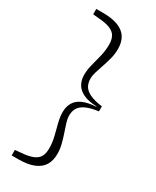

<svg xmlns="http://www.w3.org/2000/svg" viewBox="-222 -774 806 993"><g transform="rotate(30 181.0 -277.5)"><path d="M315 -293V-263Q269 -257 242 -244.5Q215 -232 203.5 -213Q192 -194 192 -168Q192 -149 199 -126.5Q206 -104 215 -78Q224 -52 231.5 -23Q239 6 239 36Q239 75 222.5 102.5Q206 130 170 145Q134 160 78 160H38V127L70 124Q115 121 141 110.5Q167 100 177.5 81Q188 62 188 32Q188 -3 179.5 -37.5Q171 -72 162.5 -104.5Q154 -137 154 -167Q154 -198 167.5 -222Q181 -246 211 -260Q241 -274 291 -277V-279Q241 -281 211 -295.5Q181 -310 167.5 -334Q154 -358 154 -389Q154 -419 162.5 -451Q171 -483 179.5 -518Q188 -553 188 -588Q188 -617 177.5 -636.5Q167 -656 141 -666.5Q115 -677 70 -680L38 -683V-715H78Q134 -715 170 -700.5Q206 -686 222.5 -658.5Q239 -631 239 -592Q239 -561 231.5 -532.5Q224 -504 215 -478Q206 -452 199 -429Q192 -406 192 -388Q192 -362 203.5 -343Q215 -324 242 -311.5Q269 -299 315 -293Z"/></g></svg>

Font: Source Serif 4 Light
Style: Regular
Weight: 300
Designer: Frank Grießhammer
Foundry: Adobe Systems Incorporated
Version: Version 4.004;hotconv 1.0.116;makeotfexe 2.5.65601